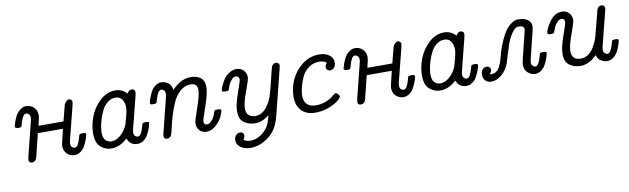

<svg xmlns="http://www.w3.org/2000/svg" viewBox="-42 -927 5211 1591"><g transform="rotate(-10 2563.5 -132.0)"><path d="M73.2 -309.1Q74.2 -314.9 76.7 -325.4Q79.1 -335.9 89.1 -363Q99.1 -390.1 111.6 -410.2Q124 -430.2 146.5 -447Q168.9 -463.9 195.8 -463.9Q232.9 -463.9 259.5 -438.5Q286.1 -413.1 286.1 -372.1Q286.1 -353 269 -285.2H479Q512.2 -418 514.2 -421.9Q532.2 -455.1 553.2 -458Q564.5 -458 572.8 -450.4Q581.1 -442.9 581.1 -431.2Q581.1 -430.2 575.2 -399.9L505.9 -126Q501 -108.9 501 -94.2Q501 -73.2 511.5 -63.7Q522 -54.2 533.2 -54.2Q550.3 -54.2 562.3 -76.2Q574.2 -98.1 581.1 -125Q587.9 -151.9 590.8 -154.8Q595.7 -160.6 610.8 -161.1H625Q646 -161.1 646 -148.9Q646 -147 642.6 -132.1Q639.2 -117.2 629.6 -93.5Q620.1 -69.8 607.2 -47.9Q594.2 -25.9 571.5 -10Q548.8 5.9 522.9 5.9Q486.8 5.9 460 -19Q433.1 -43.9 433.1 -86.9Q433.1 -102.1 463.9 -226.1H252.9Q251 -218.3 248 -206.1Q245.1 -193.8 234.1 -149.9Q223.1 -106 209 -47.9L208 -42Q206.1 -37.1 205.6 -34.7Q205.1 -32.2 203.1 -26.1Q201.2 -20 199 -16.6Q196.8 -13.2 193.4 -8.5Q189.9 -3.9 186 -1.5Q182.1 1 176.5 2.9Q170.9 4.9 165 4.9Q137.2 4.9 137.2 -22Q137.2 -27.8 142.1 -49.8L212.9 -333Q217.8 -350.1 217.8 -363.8Q217.8 -383.8 206.8 -393.8Q195.8 -403.8 185.1 -403.8Q168 -403.8 156 -381.3Q144 -358.9 137 -332Q129.9 -305.2 127.9 -303.2Q123 -297.4 107.9 -296.9H97.2Q75.2 -301.3 73.2 -309.1Z M703.1 -144Q703.1 -211.9 730.5 -283.9Q757.8 -356 815.9 -409.9Q874 -463.9 945.8 -463.9Q1003.9 -463.9 1043 -418.9Q1055.2 -447.8 1081.1 -448.2Q1093.3 -448.2 1101.1 -440.7Q1108.9 -433.1 1108.9 -420.9Q1108.9 -412.1 1102.1 -383.8L1037.1 -127Q1032.2 -109.9 1031.7 -94.2Q1031.7 -74.2 1042.2 -64.2Q1052.7 -54.2 1064 -54.2Q1081.1 -54.2 1093 -76.2Q1105 -98.1 1112.1 -125Q1119.1 -151.9 1121.1 -154.8Q1125 -160.6 1147 -161.1Q1165 -161.1 1170.4 -158.4Q1175.8 -155.8 1175.8 -148.9Q1175.8 -146 1172.4 -131.6Q1168.9 -117.2 1159.4 -93.5Q1149.9 -69.8 1137 -47.9Q1124 -25.9 1101.6 -10.5Q1079.1 4.9 1052.7 4.9Q989.7 4.9 967.8 -55.2Q903.8 4.9 833 4.9Q782.2 4.9 742.7 -29.5Q703.1 -64 703.1 -144ZM773.9 -140.1Q773.9 -91.3 794.9 -72.3Q815.9 -53.2 843.8 -53.2Q883.8 -53.2 922.4 -87.6Q960.9 -122.1 980 -171.9Q1010.7 -274.9 1010.7 -308.1Q1010.7 -347.2 992.4 -376Q974.1 -404.8 936 -404.8Q899.9 -404.8 869.9 -380.9Q839.8 -356.9 823 -323.5Q806.2 -290 793.9 -251Q781.7 -211.9 777.8 -183.6Q773.9 -155.3 773.9 -140.1Z M1210 -309.1Q1210 -311 1213.4 -325.4Q1216.8 -339.8 1226.3 -364Q1235.8 -388.2 1248.8 -410.2Q1261.7 -432.1 1284.2 -448Q1306.6 -463.9 1332.5 -463.9Q1341.3 -463.9 1352.5 -461.4Q1363.8 -459 1379.2 -451.9Q1394.5 -444.8 1406 -427Q1417.5 -409.2 1421.9 -383.8Q1495.1 -463.9 1580.6 -463.9Q1628.4 -463.9 1661.6 -440.4Q1694.8 -417 1694.8 -359.9Q1694.8 -310.1 1657.7 -203.1Q1620.6 -96.2 1620.6 -85Q1620.6 -54.2 1646.5 -54.2Q1656.2 -54.2 1667.5 -59.6Q1678.7 -64.9 1695.3 -86.9Q1711.9 -108.9 1722.7 -146Q1726.6 -157.2 1731.7 -159.2Q1736.8 -161.1 1757.8 -161.1Q1782.7 -161.1 1782.7 -148.9Q1782.7 -134.8 1767.3 -100.3Q1752 -65.9 1714.8 -30.5Q1677.7 4.9 1633.8 4.9Q1596.7 4.9 1574.7 -18.6Q1552.7 -42 1552.7 -77.1Q1552.7 -98.1 1589.1 -201.7Q1625.5 -305.2 1625.5 -348.1Q1625.5 -405.3 1568.8 -404.8Q1520 -404.8 1480.5 -369.9Q1440.9 -335 1417.2 -281Q1393.6 -227.1 1378.2 -175Q1362.8 -123 1352.3 -75.4Q1341.8 -27.8 1336.9 -18.1Q1324.7 4.9 1301.8 4.9Q1275.9 4.9 1273.9 -20Q1272.9 -26.9 1277.8 -45.9L1349.6 -334Q1354.5 -358.9 1354.5 -365.2Q1354.5 -384.3 1343.5 -394Q1332.5 -403.8 1321.8 -403.8Q1304.7 -403.8 1292.7 -381.3Q1280.8 -358.9 1273.7 -332.5Q1266.6 -306.2 1264.6 -303.2Q1259.8 -297.4 1246.6 -296.9H1229.5Q1210 -296.9 1210 -309.1Z M1815.9 -309.1Q1815.9 -317.9 1825.7 -342Q1835.4 -366.2 1852.5 -394Q1869.6 -421.9 1900.1 -442.9Q1930.7 -463.9 1964.8 -463.9Q2001 -463.9 2023.9 -439.9Q2046.9 -416 2046.9 -380.9Q2046.9 -359.9 2012.2 -267.3Q1977.5 -174.8 1977.5 -128.9Q1977.5 -87.9 2000 -70.6Q2022.5 -53.2 2054.7 -53.2Q2132.8 -53.2 2184.6 -162.1Q2201.7 -197.3 2228.8 -311Q2255.9 -424.8 2260.7 -435.1Q2272.9 -458 2295.9 -458Q2305.7 -458 2314.7 -451.4Q2323.7 -444.8 2323.7 -430.2Q2323.7 -425.3 2318.8 -404.8L2222.7 -22Q2204.6 47.9 2175.8 88.9Q2147.9 127.9 2104.5 157.2Q2038.6 200.2 1969.7 200.2Q1918.9 200.2 1886.2 176.5Q1853.5 152.8 1853.5 115.2Q1853.5 92.3 1867.7 75.7Q1881.8 59.1 1902.8 59.1Q1918 59.1 1926.3 67.6Q1934.6 76.2 1934.6 88.9Q1934.6 106 1920.9 123Q1941.9 141.1 1978.5 141.1Q2026.4 141.1 2071 110.1Q2115.7 79.1 2138.7 29.8Q2147.5 9.8 2160.6 -42Q2104.5 5.9 2043.5 5.9Q1988.3 5.9 1949 -22Q1909.7 -49.8 1909.7 -117.2Q1909.7 -171.4 1943.6 -267.1Q1977.5 -362.8 1977.5 -374Q1977.5 -388.2 1970.2 -396.5Q1962.9 -404.8 1951.7 -404.8Q1941.9 -404.8 1930.7 -399.9Q1919.4 -395 1903.6 -373.5Q1887.7 -352.1 1876.5 -315.9Q1873.5 -303.7 1868.7 -300.3Q1863.8 -296.9 1846.7 -296.9Q1827.6 -296.9 1821.8 -299.6Q1815.9 -302.2 1815.9 -309.1Z M2391.6 -152.8Q2391.6 -227.1 2423.6 -297.6Q2455.6 -368.2 2519 -416Q2582.5 -463.9 2660.6 -463.9Q2711.4 -463.9 2744.4 -439.9Q2777.3 -416 2777.3 -377Q2777.3 -348.1 2762.5 -333Q2747.6 -317.9 2729.5 -317.9Q2714.4 -317.9 2705.3 -326.9Q2696.3 -335.9 2696.3 -349.1Q2696.3 -367.2 2712.4 -383.8V-384.8Q2690.4 -404.8 2650.4 -404.8Q2598.6 -404.8 2559.1 -374.5Q2519.5 -344.2 2500.5 -299.6Q2481.4 -254.9 2472.4 -217Q2463.4 -179.2 2463.4 -151.9Q2463.4 -105 2488 -79.1Q2512.7 -53.2 2562.5 -53.2Q2602.5 -53.2 2637 -64.7Q2671.4 -76.2 2689.5 -89.1Q2707.5 -102.1 2720.9 -113.5Q2734.4 -125 2738.3 -125Q2747.1 -125 2758.8 -112.1Q2770.5 -99.1 2770.5 -94.2Q2770.5 -81.1 2742.9 -58.1Q2715.3 -35.2 2661.9 -14.6Q2608.4 5.9 2551.3 5.9Q2472.2 5.9 2431.9 -37.6Q2391.6 -81.1 2391.6 -152.8Z M2840.3 -309.1Q2841.3 -314.9 2843.8 -325.4Q2846.2 -335.9 2856.2 -363Q2866.2 -390.1 2878.7 -410.2Q2891.1 -430.2 2913.6 -447Q2936 -463.9 2962.9 -463.9Q3000 -463.9 3026.6 -438.5Q3053.2 -413.1 3053.2 -372.1Q3053.2 -353 3036.1 -285.2H3246.1Q3279.3 -418 3281.2 -421.9Q3299.3 -455.1 3320.3 -458Q3331.5 -458 3339.8 -450.4Q3348.1 -442.9 3348.1 -431.2Q3348.1 -430.2 3342.3 -399.9L3272.9 -126Q3268.1 -108.9 3268.1 -94.2Q3268.1 -73.2 3278.6 -63.7Q3289.1 -54.2 3300.3 -54.2Q3317.4 -54.2 3329.3 -76.2Q3341.3 -98.1 3348.1 -125Q3355 -151.9 3357.9 -154.8Q3362.8 -160.6 3377.9 -161.1H3392.1Q3413.1 -161.1 3413.1 -148.9Q3413.1 -147 3409.7 -132.1Q3406.2 -117.2 3396.7 -93.5Q3387.2 -69.8 3374.3 -47.9Q3361.3 -25.9 3338.6 -10Q3315.9 5.9 3290 5.9Q3253.9 5.9 3227.1 -19Q3200.2 -43.9 3200.2 -86.9Q3200.2 -102.1 3231 -226.1H3020Q3018.1 -218.3 3015.1 -206.1Q3012.2 -193.8 3001.2 -149.9Q2990.2 -106 2976.1 -47.9L2975.1 -42Q2973.1 -37.1 2972.7 -34.7Q2972.2 -32.2 2970.2 -26.1Q2968.3 -20 2966.1 -16.6Q2963.9 -13.2 2960.4 -8.5Q2957 -3.9 2953.1 -1.5Q2949.2 1 2943.6 2.9Q2938 4.9 2932.1 4.9Q2904.3 4.9 2904.3 -22Q2904.3 -27.8 2909.2 -49.8L2980 -333Q2984.9 -350.1 2984.9 -363.8Q2984.9 -383.8 2973.9 -393.8Q2962.9 -403.8 2952.1 -403.8Q2935.1 -403.8 2923.1 -381.3Q2911.1 -358.9 2904.1 -332Q2897 -305.2 2895 -303.2Q2890.1 -297.4 2875 -296.9H2864.3Q2842.3 -301.3 2840.3 -309.1Z M3470.2 -144Q3470.2 -211.9 3497.6 -283.9Q3524.9 -356 3583 -409.9Q3641.1 -463.9 3712.9 -463.9Q3771 -463.9 3810.1 -418.9Q3822.3 -447.8 3848.1 -448.2Q3860.4 -448.2 3868.2 -440.7Q3876 -433.1 3876 -420.9Q3876 -412.1 3869.1 -383.8L3804.2 -127Q3799.3 -109.9 3798.8 -94.2Q3798.8 -74.2 3809.3 -64.2Q3819.8 -54.2 3831.1 -54.2Q3848.1 -54.2 3860.1 -76.2Q3872.1 -98.1 3879.2 -125Q3886.2 -151.9 3888.2 -154.8Q3892.1 -160.6 3914.1 -161.1Q3932.1 -161.1 3937.5 -158.4Q3942.9 -155.8 3942.9 -148.9Q3942.9 -146 3939.5 -131.6Q3936 -117.2 3926.5 -93.5Q3917 -69.8 3904.1 -47.9Q3891.1 -25.9 3868.7 -10.5Q3846.2 4.9 3819.8 4.9Q3756.8 4.9 3734.9 -55.2Q3670.9 4.9 3600.1 4.9Q3549.3 4.9 3509.8 -29.5Q3470.2 -64 3470.2 -144ZM3541 -140.1Q3541 -91.3 3562 -72.3Q3583 -53.2 3610.8 -53.2Q3650.9 -53.2 3689.5 -87.6Q3728 -122.1 3747.1 -171.9Q3777.8 -274.9 3777.8 -308.1Q3777.8 -347.2 3759.5 -376Q3741.2 -404.8 3703.1 -404.8Q3667 -404.8 3637 -380.9Q3606.9 -356.9 3590.1 -323.5Q3573.2 -290 3561 -251Q3548.8 -211.9 3544.9 -183.6Q3541 -155.3 3541 -140.1Z M3960.9 -64Q3960.9 -92.8 3975.8 -107.9Q3990.7 -123 4009.8 -123Q4022.9 -123 4032.5 -115Q4042 -106.9 4042 -92.8Q4042 -76.7 4025.9 -57.1Q4035.6 -53.2 4050.8 -55.2Q4070.8 -59.1 4085.7 -70.6Q4100.6 -82 4110.6 -102.5Q4120.6 -123 4126.2 -138.4Q4131.8 -153.8 4139.4 -183.3Q4147 -212.9 4150.9 -226.1Q4156.7 -245.1 4163.3 -262.9Q4169.9 -280.8 4187.7 -320.8Q4205.6 -360.8 4225.1 -389.4Q4244.6 -418 4274.7 -440.9Q4304.7 -463.9 4336.9 -463.9Q4385.7 -463.9 4414.8 -442.9Q4443.8 -421.9 4443.8 -387.2Q4443.8 -368.2 4410.4 -238.5Q4377 -108.9 4377 -94.2Q4377 -75.2 4387.5 -64.7Q4397.9 -54.2 4409.7 -54.2Q4437.5 -54.2 4459 -132.8Q4460 -135.7 4460.9 -140.9Q4461.9 -146 4462.9 -147.5Q4463.9 -148.9 4464.8 -151.9Q4465.8 -154.8 4467.3 -156Q4468.8 -157.2 4470.7 -158.7Q4472.7 -160.2 4476.3 -160.2Q4480 -160.2 4484.4 -160.6Q4488.8 -161.1 4495.6 -161.1Q4520.5 -161.1 4521 -148.9Q4521 -147 4517.3 -132.1Q4513.7 -117.2 4504.6 -93.5Q4495.6 -69.8 4482.7 -47.9Q4469.7 -25.9 4447.3 -10Q4424.8 5.9 4398.9 5.9Q4363.8 5.9 4336.2 -19Q4308.6 -43.9 4308.6 -86.9Q4308.6 -106 4341.8 -235.6Q4375 -365.2 4375 -373Q4375 -405.3 4327.6 -404.8Q4299.8 -404.8 4272.2 -364.5Q4244.6 -324.2 4229.2 -280Q4213.9 -235.8 4197.8 -181.4Q4181.6 -127 4180.7 -124Q4156.7 -62 4114.7 -28.1Q4072.8 5.9 4028.8 5.9Q3998 5.9 3979.5 -12.9Q3960.9 -31.7 3960.9 -64Z M4554.7 -309.1Q4554.7 -338.9 4597.7 -401.4Q4640.6 -463.9 4703.6 -463.9Q4739.7 -463.9 4762.2 -439.9Q4784.7 -416 4784.7 -380.9Q4784.7 -359.9 4750.5 -266.8Q4716.3 -173.8 4716.3 -128.9Q4716.3 -52.7 4793.5 -53.2Q4825.7 -53.2 4853 -71.5Q4880.4 -89.8 4897.9 -118.4Q4915.5 -147 4926.5 -171.9Q4937.5 -196.8 4943.4 -220.2Q4996.6 -430.2 4998.5 -434.1Q5010.7 -458 5034.7 -458Q5060.5 -458 5062.5 -433.1Q5063.5 -426.3 5058.6 -407.2L4988.3 -128.9Q4982.4 -106.9 4982.4 -94.2Q4982.4 -74.2 4993.4 -64.2Q5004.4 -54.2 5015.6 -54.2Q5032.7 -54.2 5044.7 -76.7Q5056.6 -99.1 5063.5 -125.5Q5070.3 -151.9 5072.3 -154.8Q5077.1 -160.6 5092.3 -161.1H5105.5Q5127.4 -161.1 5127.4 -148.9Q5127.4 -144 5120.8 -122.1Q5114.3 -100.1 5100.8 -70.1Q5087.4 -40 5062 -17.6Q5036.6 4.9 5004.4 4.9Q4977.5 4.9 4952.4 -10.5Q4927.2 -25.9 4917.5 -60.1Q4851.6 5.9 4781.2 5.9Q4726.1 5.9 4687.3 -22Q4648.4 -49.8 4648.4 -117.2Q4648.4 -172.4 4682.4 -267.1Q4716.3 -361.8 4716.3 -374Q4716.3 -404.8 4690.4 -404.8Q4680.7 -404.8 4669.4 -399.9Q4658.2 -395 4641.8 -373Q4625.5 -351.1 4614.3 -314.9Q4610.4 -302.7 4606.4 -299.8Q4602.5 -296.9 4587.4 -296.9H4573.2Q4554.7 -296.9 4554.7 -309.1Z"/></g></svg>

Font: CMU Concrete
Style: Italic
Weight: 500
Italic angle: -14.04°
Version: Version 0.7.0